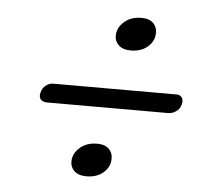

<svg xmlns="http://www.w3.org/2000/svg" viewBox="-42 -635 618 578"><g transform="rotate(5 267.0 -346.0)"><path d="M339.2 -489.9Q314.7 -489.9 302.1 -502.3Q289.5 -514.8 290.6 -533.2Q291.9 -556.1 312 -573.3Q332 -590.5 363.3 -590.5Q387.8 -590.5 399.7 -577.7Q411.6 -564.9 410.2 -545.8Q409.2 -523.3 389.7 -506.6Q370.2 -489.9 339.2 -489.9ZM80 -341Q83.5 -354.5 93.8 -362.2Q104 -370 115 -370H488.5Q499 -370 504.5 -362.2Q510 -354.5 506.5 -341Q502.5 -327 491.2 -319.5Q480 -312 468 -312H102Q89 -312 82.5 -319.5Q76 -327 80 -341ZM239.2 -100.9Q214.7 -100.9 202.1 -113.3Q189.5 -125.8 190.6 -144.2Q191.9 -167.1 212 -184.3Q232 -201.5 263.3 -201.5Q287.8 -201.5 299.7 -188.7Q311.6 -175.9 310.2 -156.8Q309.2 -134.3 289.7 -117.6Q270.2 -100.9 239.2 -100.9Z"/></g></svg>

Font: Fraunces 72pt S050 SemiBold
Style: Italic
Weight: 600
Italic angle: -16°
Version: Version 1.000; ttfautohint (v1.8.3)